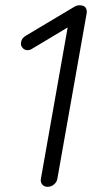

<svg xmlns="http://www.w3.org/2000/svg" viewBox="-20 -721 409 741"><path d="M164.1 0Q150.4 0 143.1 -8.8Q135.7 -17.6 137.7 -30.3L244.1 -631.8L252.9 -622.1L104.5 -533.2Q95.7 -527.3 85.9 -527.3Q74.2 -527.3 66.4 -537.1Q58.6 -546.9 61.5 -558.6Q63.5 -574.2 81.1 -584L267.6 -695.3Q274.4 -699.2 280.8 -700.2Q287.1 -701.2 293 -700.2Q305.7 -699.2 311 -690.4Q316.4 -681.6 314.5 -669.9L201.2 -30.3Q199.2 -18.6 188.5 -9.3Q177.7 0 164.1 0Z"/></svg>

Font: Quicksand
Style: Italic
Weight: 400
Designer: Andrew Paglinawan
Foundry: Andrew Paglinawan
Version: Version 3.006